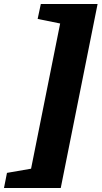

<svg xmlns="http://www.w3.org/2000/svg" viewBox="-130 -757 510 964"><path d="M360 -737 175 187H-110L-95 111L26 90L172 -639L59 -662L75 -737Z"/></svg>

Font: Piazzolla Black
Style: Italic
Weight: 900
Italic angle: -11.3°
Designer: Juan Pablo del Peral
Foundry: Huerta Tipografica
Version: Version 1.330